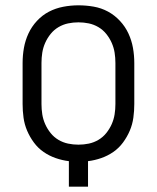

<svg xmlns="http://www.w3.org/2000/svg" viewBox="-20 -702 590 722"><path d="M239 0V-96Q214 -99 189.5 -107.5Q165 -116 144 -130.5Q123 -145 107.5 -166Q92 -187 82 -210.5Q72 -234 68.5 -259.5Q65 -285 65 -311V-465Q65 -494 70 -522Q75 -550 87 -576Q99 -602 119 -623.5Q139 -645 164 -658Q189 -671 217.5 -676.5Q246 -682 275 -682Q304 -682 332.5 -677Q361 -672 386 -658.5Q411 -645 431 -623.5Q451 -602 463 -576Q475 -550 480 -522Q485 -494 485 -465V-311Q485 -285 481.5 -259.5Q478 -234 468 -210.5Q458 -187 442.5 -166Q427 -145 406 -130.5Q385 -116 360.5 -107.5Q336 -99 311 -96V0ZM275 -158Q295 -158 314 -162Q333 -166 350 -176Q367 -186 379.5 -201.5Q392 -217 400 -235Q408 -253 411 -272Q414 -291 414 -311V-465Q414 -485 411 -504Q408 -523 400 -541Q392 -559 379.5 -574.5Q367 -590 350 -600Q333 -610 314 -614Q295 -618 275 -618Q255 -618 236 -614Q217 -610 200 -600Q183 -590 170.5 -574.5Q158 -559 150 -541Q142 -523 139 -504Q136 -485 136 -465V-311Q136 -291 139 -272Q142 -253 150 -235Q158 -217 170.5 -201.5Q183 -186 200 -176Q217 -166 236 -162Q255 -158 275 -158Z"/></svg>

Font: Lode
Style: Regular
Weight: 400
Monospace: yes
Designer: Belleve Invis
Foundry: Belleve Invis
Version: Version 29.2.0; ttfautohint (v1.8.3)